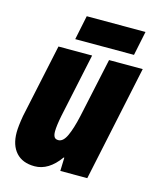

<svg xmlns="http://www.w3.org/2000/svg" viewBox="-111 -800 727 887"><g transform="rotate(15 253.0 -356.0)"><path d="M19 -120Q19 -149 28 -201L103 -553H264L199 -247Q189 -197 189 -170Q189 -153 194.5 -144Q200 -135 214 -135Q237 -135 253.5 -170.5Q270 -206 284 -269L345 -553H506L389 0H260L262 -64H259Q206 10 139 10Q81 10 50 -24.5Q19 -59 19 -120ZM193 -722H474L450 -606H169Z"/></g></svg>

Font: Noto Sans UI CondBlack
Style: Italic
Weight: 900
Width: 3
Italic angle: -12°
Designer: Monotype Design Team
Foundry: Monotype Imaging Inc.
Version: Version 1.001